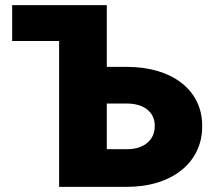

<svg xmlns="http://www.w3.org/2000/svg" viewBox="-20 -727 840 747"><path d="M27.3 -567.4H210V0H473.6C650.4 0 767.6 -95.7 766.6 -236.3C767.6 -376 650.4 -466.8 473.6 -466.8H395.5V-707H27.3ZM395.5 -146.5V-324.2H473.6C543.9 -324.2 583 -287.1 582 -237.3C583 -185.5 543.9 -146.5 473.6 -146.5Z"/></svg>

Font: Pretendard Black
Style: Regular
Weight: 900
Designer: Base glyphs from Inter by Rasmus Andersson; Hangeul glyphs from Noto Sans CJK(Source Han Sans) by Jang Soo-young and Kan
Foundry: Kil Hyung-jin
Version: Version 1.309;Glyphs 3.2 (3225)